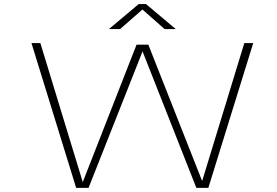

<svg xmlns="http://www.w3.org/2000/svg" viewBox="-20 -908 1340 928"><path d="M348 0 132 -700H175L380 -28L640 -692H697L957 -33L1161 -700H1204L987 0H929L670 -657L669 -660L668 -657L408 0ZM506.5 -767.5 650.5 -888.5H685.5L829.5 -767.5H775.5L668.5 -862L560.5 -767.5Z"/></svg>

Font: Trispace Expanded Thin
Style: Regular
Weight: 100
Width: 7
Designer: Tyler Finck
Foundry: Etcetera Type Company
Version: Version 1.210; ttfautohint (v1.8.3)